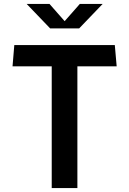

<svg xmlns="http://www.w3.org/2000/svg" viewBox="-20 -960 660 980"><path d="M244 0H375V-621.5H575.5L566 -730H53L44 -621.5H244ZM116 -940H232.5L310 -852L387.5 -940H504L384 -815H236Z"/></svg>

Font: Monaspace Krypton SemiBold
Style: Regular
Weight: 600
Designer: Riley Cran & the Lettermatic Team
Foundry: Lettermatic
Version: Version 1.200 (Monaspace Krypton)